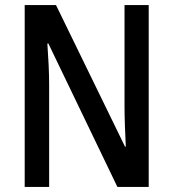

<svg xmlns="http://www.w3.org/2000/svg" viewBox="-20 -734 681 754"><path d="M564 0H441L170 -563H166Q169 -521 171 -479Q173 -437 173 -400V0H77V-714H200L471 -158H474Q472 -198 470.5 -241.5Q469 -285 469 -319V-714H564Z"/></svg>

Font: Noto Sans Hebrew Condensed Medium
Style: Regular
Weight: 500
Width: 3
Designer: Monotype Design Team
Foundry: Monotype Imaging Inc.
Version: Version 2.004; ttfautohint (v1.8.4.7-5d5b)